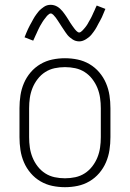

<svg xmlns="http://www.w3.org/2000/svg" viewBox="-20 -770 540 798"><path d="M250 8Q223 8 197 2.5Q171 -3 148 -16.5Q125 -30 107.5 -50.5Q90 -71 79.5 -95.5Q69 -120 65 -146.5Q61 -173 61 -200V-320Q61 -347 65 -373.5Q69 -400 79.5 -424.5Q90 -449 107.5 -469.5Q125 -490 148 -503.5Q171 -517 197 -522.5Q223 -528 250 -528Q277 -528 303 -522.5Q329 -517 352 -503.5Q375 -490 392.5 -469.5Q410 -449 420.5 -424.5Q431 -400 435 -373.5Q439 -347 439 -320V-200Q439 -173 435 -146.5Q431 -120 420.5 -95.5Q410 -71 392.5 -50.5Q375 -30 352 -16.5Q329 -3 303 2.5Q277 8 250 8ZM250 -29Q272 -29 293 -33.5Q314 -38 332 -49.5Q350 -61 363.5 -78.5Q377 -96 385 -116Q393 -136 396 -157Q399 -178 399 -200V-320Q399 -342 396 -363Q393 -384 385 -404Q377 -424 363.5 -441.5Q350 -459 332 -470.5Q314 -482 293 -486.5Q272 -491 250 -491Q228 -491 207 -486.5Q186 -482 168 -470.5Q150 -459 136.5 -441.5Q123 -424 115 -404Q107 -384 104 -363Q101 -342 101 -320V-200Q101 -178 104 -157Q107 -136 115 -116Q123 -96 136.5 -78.5Q150 -61 168 -49.5Q186 -38 207 -33.5Q228 -29 250 -29ZM309 -598Q302 -598 295 -600Q288 -602 282 -606Q276 -610 270.5 -614.5Q265 -619 260.5 -624.5Q256 -630 252 -636Q248 -642 244 -648Q240 -654 236 -660Q232 -666 228 -672.5Q224 -679 219.5 -685.5Q215 -692 211.5 -697Q208 -702 202 -708Q196 -714 191 -714Q187 -714 184 -711.5Q181 -709 178 -706.5Q175 -704 171.5 -699Q168 -694 166 -692Q164 -690 162.5 -687.5Q161 -685 159 -682.5Q157 -680 155.5 -677Q154 -674 152 -671Q150 -668 148 -664.5Q146 -661 144 -657Q142 -653 140 -649Q138 -645 136 -640.5Q134 -636 132 -631.5Q130 -627 127.5 -622Q125 -617 123 -612Q121 -607 118 -601L82 -615Q86 -625 89.5 -633.5Q93 -642 96.5 -649.5Q100 -657 104 -664.5Q108 -672 111.5 -678Q115 -684 118 -690Q121 -696 124.5 -701Q128 -706 131.5 -711Q135 -716 140 -722Q145 -728 150.5 -732.5Q156 -737 162.5 -741.5Q169 -746 176 -748Q183 -750 191 -750Q198 -750 205 -748Q212 -746 218 -742.5Q224 -739 229.5 -734Q235 -729 239.5 -723.5Q244 -718 248 -712.5Q252 -707 256 -701Q260 -695 264 -688.5Q268 -682 272 -675.5Q276 -669 280.5 -663Q285 -657 288.5 -652Q292 -647 298 -641Q304 -635 309 -635Q313 -635 316 -637.5Q319 -640 322 -642.5Q325 -645 328.5 -649.5Q332 -654 334 -656Q336 -658 337.5 -660.5Q339 -663 341 -665.5Q343 -668 344.5 -671Q346 -674 348 -677.5Q350 -681 352 -684.5Q354 -688 356 -691.5Q358 -695 360 -699Q362 -703 364 -707.5Q366 -712 368 -716.5Q370 -721 372.5 -726Q375 -731 377 -736.5Q379 -742 382 -747L418 -733Q414 -724 410.5 -715Q407 -706 403.5 -698.5Q400 -691 396 -684Q392 -677 388.5 -670.5Q385 -664 382 -658Q379 -652 375.5 -647Q372 -642 368.5 -637Q365 -632 360 -626Q355 -620 349.5 -615.5Q344 -611 337.5 -607Q331 -603 324 -600.5Q317 -598 309 -598Z"/></svg>

Font: Iosevka SS18 Extralight
Style: Regular
Weight: 200
Monospace: yes
Designer: Belleve Invis
Foundry: Belleve Invis
Version: Version 25.1.1; ttfautohint (v1.8.4)